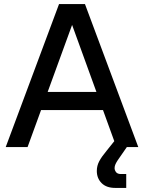

<svg xmlns="http://www.w3.org/2000/svg" viewBox="-20 -720 706 940"><path d="M8 0 269 -700H396L657 0H550L325 -620H341L115 0ZM119 -181 154 -270H513L548 -181ZM544 200Q501 200 477.5 176.5Q454 153 454 117Q454 92 465.5 70Q477 48 502 18L554 -47L601 0L556 65Q550 74 545.5 83.5Q541 93 541 103Q541 113 548 122.5Q555 132 572 132H598V200Z"/></svg>

Font: SUSE Medium
Style: Regular
Weight: 500
Designer: Rene Bieder
Foundry: SUSE
Version: Version 1.000